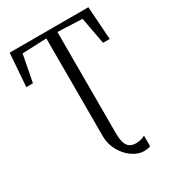

<svg xmlns="http://www.w3.org/2000/svg" viewBox="-231 -872 1134 1252"><g transform="rotate(-30 336.5 -246.0)"><path d="M480 251.5Q447.5 251.5 414.8 234.5Q382 217.5 355 187.5Q328 157.5 311.2 117.8Q294.5 78 294.5 32V-704L111.5 -696.5L72.5 -494H22.5L41 -743H633.5L650.5 -494H600.5L563 -696.5L378 -704V56.5Q378 97.5 385.5 125.2Q393 153 411.2 167Q429.5 181 462 181Q484 181 503.2 174.5Q522.5 168 529 163V243.5Q522 246.5 511.2 249Q500.5 251.5 480 251.5Z"/></g></svg>

Font: Merriweather 60pt Light
Style: Regular
Weight: 300
Version: Version 2.100